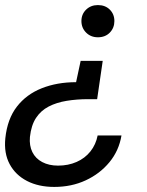

<svg xmlns="http://www.w3.org/2000/svg" viewBox="-20 -544 579 757"><path d="M385 -304 363 -153H327Q283 -153 243 -146.5Q203 -140 172 -124Q141 -108 122 -79Q103 -50 98 -4Q95 30 107.5 55.5Q120 81 146.5 95Q173 109 209 109Q249 109 282 94.5Q315 80 336.5 53Q358 26 365 -10H459Q449 50 411.5 95.5Q374 141 318 167Q262 193 194 193Q132 193 86.5 169.5Q41 146 18 103Q-5 60 1 1Q9 -75 46.5 -123.5Q84 -172 144.5 -196Q205 -220 280 -220L298 -304ZM366 -524Q395 -524 413 -506Q431 -488 431 -461Q431 -434 413 -415.5Q395 -397 366 -397Q338 -397 319.5 -415.5Q301 -434 301 -461Q301 -488 319.5 -506Q338 -524 366 -524Z"/></svg>

Font: DM Sans 12pt Medium
Style: Italic
Weight: 500
Italic angle: -10°
Version: Version 4.004;gftools[0.9.30]